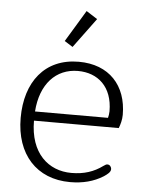

<svg xmlns="http://www.w3.org/2000/svg" viewBox="-52 -757 618 810"><g transform="rotate(5 256.5 -351.5)"><path d="M236 -558 329 -684 282 -714 201 -580ZM275 11C329 11 375 -1 415 -26C430 -36 443 -46 443 -58C443 -68 436 -77 426 -77C420 -77 417 -74 409 -69C372 -42 331 -28 277 -28C180 -28 101 -96 101 -234H460C466 -249 472 -270 472 -291C472 -415 397 -498 268 -498C124 -498 44 -393 44 -241C44 -87 133 11 275 11ZM102 -273C110 -390 175 -459 268 -459C352 -459 415 -405 415 -301C415 -292 413 -280 411 -273Z"/></g></svg>

Font: Maitree Light
Style: Regular
Weight: 300
Designer: CadsonDemak Team
Foundry: CadsonDemak
Version: Version 1.000;PS 001.000;hotconv 1.0.88;makeotf.lib2.5.64775